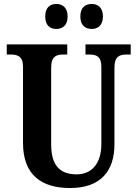

<svg xmlns="http://www.w3.org/2000/svg" viewBox="-20 -938 693 968"><path d="M443 -792C471 -792 499 -808 499 -855C499 -902 471 -918 443 -918C412 -918 385 -902 385 -855C385 -808 412 -792 443 -792ZM264 -792C293 -792 321 -808 321 -855C321 -902 293 -918 264 -918C234 -918 208 -902 208 -855C208 -808 234 -792 264 -792ZM333 10C489 10 557 -77 557 -211V-597C557 -655 584 -663 619 -663H639V-714H411V-663H430C465 -663 491 -655 491 -601V-213C491 -113 442 -59 367 -59C288 -59 238 -97 238 -210V-597C238 -655 265 -663 300 -663H319V-714H14V-663H34C68 -663 96 -655 96 -601V-217C96 -54 192 10 333 10Z"/></svg>

Font: Noto Serif Ethiopic Condensed
Style: Bold
Weight: 700
Width: 3
Designer: Monotype Design Team
Foundry: Monotype Imaging Inc.
Version: Version 2.102